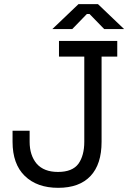

<svg xmlns="http://www.w3.org/2000/svg" viewBox="-20 -899 634 933"><path d="M262.7 13.7Q160.2 13.7 100.6 -43.9Q41 -101.6 41 -210Q41 -227.5 41 -263.7Q61.5 -263.7 124 -263.7Q124 -251 124 -210Q124 -144.5 158.2 -103.5Q193.4 -63.5 261.7 -63.5Q332 -63.5 361.3 -103.5Q389.6 -143.6 389.6 -210Q389.6 -347.7 389.6 -624Q359.4 -624 266.6 -624Q266.6 -642.6 266.6 -700.2Q337.9 -700.2 549.8 -700.2Q549.8 -680.7 549.8 -624Q531.2 -624 473.6 -624Q473.6 -520.5 473.6 -210Q473.6 -100.6 419.9 -43.9Q366.2 13.7 262.7 13.7ZM234.4 -757.8Q265.6 -788.1 361.3 -878.9Q384.8 -878.9 456.1 -878.9Q487.3 -848.6 583 -757.8Q558.6 -757.8 486.3 -757.8Q467.8 -776.4 415 -831.1Q412.1 -831.1 402.3 -831.1Q383.8 -812.5 331.1 -757.8Q306.6 -757.8 234.4 -757.8Z"/></svg>

Font: Kadena Space Grotesk
Style: Regular
Weight: 400
Designer: Florian Karsten
Version: Version 2.000